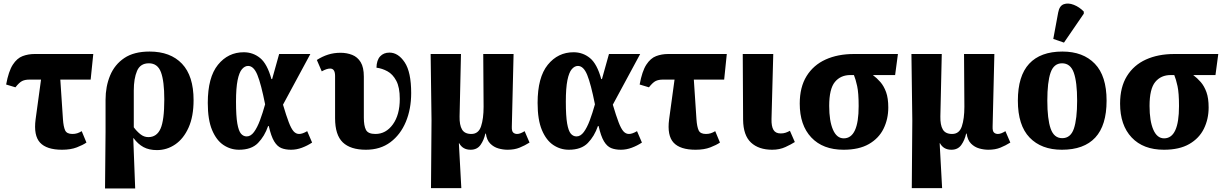

<svg xmlns="http://www.w3.org/2000/svg" viewBox="-20 -844 6980 1095"><path d="M334 10Q246 10 208.5 -30.5Q171 -71 183 -163L214 -390H147Q123 -390 106.5 -382Q90 -374 68 -346L15 -362Q29 -438 53 -475Q77 -512 109 -524Q141 -536 177 -536H512L497 -390H324L339 -164Q342 -121 351.5 -100.5Q361 -80 393 -80Q408 -80 420.5 -84Q433 -88 446 -96L473 -31Q453 -17 418 -3.5Q383 10 334 10Z M579 231 582 -93V-275Q582 -351 608 -413.5Q634 -476 689 -513Q744 -550 833 -550Q952 -550 1018 -480.5Q1084 -411 1084 -273Q1084 -180 1055.5 -116.5Q1027 -53 979.5 -20.5Q932 12 875 12Q830 12 798.5 -5Q767 -22 742 -56H740L751 231ZM826 -62Q874 -62 895.5 -110Q917 -158 917 -277Q917 -381 898 -432Q879 -483 829 -483Q780 -483 761.5 -439.5Q743 -396 743 -328V-118Q759 -96 780 -79Q801 -62 826 -62Z M1343 10Q1295 10 1254.5 -17Q1214 -44 1189.5 -102.5Q1165 -161 1165 -257Q1165 -403 1223 -474.5Q1281 -546 1370 -546Q1423 -546 1463.5 -513Q1504 -480 1528 -393H1532L1572 -536H1750L1594 -247Q1613 -183 1627 -146.5Q1641 -110 1654.5 -95Q1668 -80 1686 -80Q1705 -80 1732 -96L1760 -31Q1733 -13 1702 -1.5Q1671 10 1640 10Q1608 10 1584.5 0.5Q1561 -9 1543.5 -38Q1526 -67 1513 -125H1509Q1489 -67 1451.5 -28.5Q1414 10 1343 10ZM1387 -66Q1410 -66 1428.5 -91Q1447 -116 1462.5 -157.5Q1478 -199 1492 -249Q1469 -365 1448 -416.5Q1427 -468 1395 -468Q1376 -468 1360 -449.5Q1344 -431 1335 -386.5Q1326 -342 1326 -264Q1326 -182 1333.5 -139.5Q1341 -97 1354.5 -81.5Q1368 -66 1387 -66Z M2067 10Q1979 10 1935 -32Q1891 -74 1891 -170V-411Q1891 -453 1863 -453Q1843 -453 1815 -437L1787 -502Q1818 -522 1851 -532.5Q1884 -543 1922 -543Q1958 -543 1988.5 -531Q2019 -519 2037 -489.5Q2055 -460 2055 -407V-173Q2055 -127 2067 -103.5Q2079 -80 2121 -80Q2181 -80 2220.5 -134.5Q2260 -189 2260 -280Q2260 -346 2240 -383.5Q2220 -421 2189.5 -437.5Q2159 -454 2127 -458Q2128 -501 2148 -522.5Q2168 -544 2201 -544Q2251 -544 2288 -488.5Q2325 -433 2325 -313Q2325 -222 2294.5 -149Q2264 -76 2206.5 -33Q2149 10 2067 10Z M2438 229 2441 -157 2436 -536H2609L2601 -180Q2600 -131 2615 -105.5Q2630 -80 2668 -80Q2709 -80 2723.5 -123.5Q2738 -167 2738 -235L2736 -536H2909L2899 -122Q2898 -96 2907 -88Q2916 -80 2929 -80Q2939 -80 2950 -84.5Q2961 -89 2972 -96L3000 -31Q2973 -14 2943.5 -2Q2914 10 2875 10Q2849 10 2822.5 2.5Q2796 -5 2776 -25Q2756 -45 2751 -82H2748Q2740 -45 2720.5 -17.5Q2701 10 2664 10Q2619 10 2599 -27H2597L2611 229Z M3224 10Q3176 10 3135.5 -17Q3095 -44 3070.5 -102.5Q3046 -161 3046 -257Q3046 -403 3104 -474.5Q3162 -546 3251 -546Q3304 -546 3344.5 -513Q3385 -480 3409 -393H3413L3453 -536H3631L3475 -247Q3494 -183 3508 -146.5Q3522 -110 3535.5 -95Q3549 -80 3567 -80Q3586 -80 3613 -96L3641 -31Q3614 -13 3583 -1.5Q3552 10 3521 10Q3489 10 3465.5 0.5Q3442 -9 3424.5 -38Q3407 -67 3394 -125H3390Q3370 -67 3332.5 -28.5Q3295 10 3224 10ZM3268 -66Q3291 -66 3309.5 -91Q3328 -116 3343.5 -157.5Q3359 -199 3373 -249Q3350 -365 3329 -416.5Q3308 -468 3276 -468Q3257 -468 3241 -449.5Q3225 -431 3216 -386.5Q3207 -342 3207 -264Q3207 -182 3214.5 -139.5Q3222 -97 3235.5 -81.5Q3249 -66 3268 -66Z M3947 10Q3859 10 3821.5 -30.5Q3784 -71 3796 -163L3827 -390H3760Q3736 -390 3719.5 -382Q3703 -374 3681 -346L3628 -362Q3642 -438 3666 -475Q3690 -512 3722 -524Q3754 -536 3790 -536H4125L4110 -390H3937L3952 -164Q3955 -121 3964.5 -100.5Q3974 -80 4006 -80Q4021 -80 4033.5 -84Q4046 -88 4059 -96L4086 -31Q4066 -17 4031 -3.5Q3996 10 3947 10Z M4384 10Q4307 10 4263 -31Q4219 -72 4218 -161L4216 -536H4390L4380 -165Q4379 -124 4391 -103.5Q4403 -83 4432 -83Q4448 -83 4460 -87Q4472 -91 4485 -98L4513 -34Q4493 -21 4459.5 -5.5Q4426 10 4384 10Z M4791 10Q4673 10 4607 -60Q4541 -130 4541 -253Q4541 -347 4580 -410Q4619 -473 4688.5 -504.5Q4758 -536 4850 -536H5101L5085 -416H4958Q4981 -399 5001 -376Q5021 -353 5033.5 -318.5Q5046 -284 5046 -231Q5046 -165 5019 -110Q4992 -55 4935.5 -22.5Q4879 10 4791 10ZM4792 -55Q4877 -55 4877 -239Q4877 -314 4868.5 -353Q4860 -392 4850 -416H4830Q4774 -416 4741.5 -376.5Q4709 -337 4709 -240Q4709 -154 4730.5 -104.5Q4752 -55 4792 -55Z M5180 229 5183 -157 5178 -536H5351L5343 -180Q5342 -131 5357 -105.5Q5372 -80 5410 -80Q5451 -80 5465.5 -123.5Q5480 -167 5480 -235L5478 -536H5651L5641 -122Q5640 -96 5649 -88Q5658 -80 5671 -80Q5681 -80 5692 -84.5Q5703 -89 5714 -96L5742 -31Q5715 -14 5685.5 -2Q5656 10 5617 10Q5591 10 5564.5 2.5Q5538 -5 5518 -25Q5498 -45 5493 -82H5490Q5482 -45 5462.5 -17.5Q5443 10 5406 10Q5361 10 5341 -27H5339L5353 229Z M6036 10Q5919 10 5852 -59.5Q5785 -129 5785 -270Q5785 -411 5849.5 -480.5Q5914 -550 6039 -550Q6157 -550 6224 -480.5Q6291 -411 6291 -270Q6291 -129 6226.5 -59.5Q6162 10 6036 10ZM6038 -56Q6086 -56 6104.5 -110.5Q6123 -165 6123 -270Q6123 -376 6104 -429.5Q6085 -483 6037 -483Q5990 -483 5971.5 -429.5Q5953 -376 5953 -270Q5953 -165 5972 -110.5Q5991 -56 6038 -56ZM6048 -601 5987 -622 6015 -773Q6022 -811 6047 -820Q6072 -829 6104 -816.5Q6136 -804 6161 -778V-766Z M6618 10Q6500 10 6434 -60Q6368 -130 6368 -253Q6368 -347 6407 -410Q6446 -473 6515.5 -504.5Q6585 -536 6677 -536H6928L6912 -416H6785Q6808 -399 6828 -376Q6848 -353 6860.5 -318.5Q6873 -284 6873 -231Q6873 -165 6846 -110Q6819 -55 6762.5 -22.5Q6706 10 6618 10ZM6619 -55Q6704 -55 6704 -239Q6704 -314 6695.5 -353Q6687 -392 6677 -416H6657Q6601 -416 6568.5 -376.5Q6536 -337 6536 -240Q6536 -154 6557.5 -104.5Q6579 -55 6619 -55Z"/></svg>

Font: Noto Serif SemiCondensed ExtraBold
Style: Regular
Weight: 800
Width: 4
Designer: Monotype Design Team
Foundry: Monotype Imaging Inc.
Version: Version 2.015